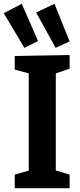

<svg xmlns="http://www.w3.org/2000/svg" viewBox="-42 -995 424 1015"><path d="M326 -704V-632L253 -607V-94L326 -72V0H36V-72L110 -93V-607L36 -627V-699ZM159 -778 87 -742 -22 -925 73 -975ZM326 -776 252 -742 149 -929 246 -975Z"/></svg>

Font: Bitter Pro
Style: Bold
Weight: 700
Designer: Sol Matas, and Bitter project Authors
Foundry: Sol Matas
Version: Version 1.010